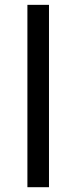

<svg xmlns="http://www.w3.org/2000/svg" viewBox="-20 -780 318 800"><path d="M94.2 -759.8H184.1V0H94.2Z"/></svg>

Font: Pangururan
Style: Regular
Weight: 400
Designer: Uli Kozok
Foundry: Michael Everson and Uli Kozok
Version: Version 1.005